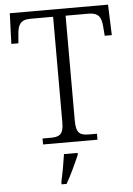

<svg xmlns="http://www.w3.org/2000/svg" viewBox="-61 -760 713 1026"><g transform="rotate(-5 295.0 -246.5)"><path d="M147 0H439V-32H398C350 -32 327 -42 327 -111V-675H449C506 -675 518 -648 522 -599L526 -550H564L558 -714H31L25 -550H63L67 -599C71 -648 84 -675 139 -675H260V-109C260 -41 236 -32 189 -32H147ZM227 208V221H254C278 180 309 113 327 71V61H254C247 107 238 161 227 208Z"/></g></svg>

Font: Noto Serif Lao Light
Style: Regular
Weight: 300
Designer: Monotype Design Team
Foundry: Monotype Imaging Inc.
Version: Version 2.003